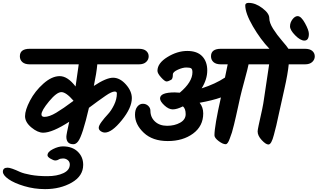

<svg xmlns="http://www.w3.org/2000/svg" viewBox="-129 -1001 2207 1334"><path d="M78 -662H836Q870 -662 887 -647Q904 -632 904 -609.5Q904 -587 886.5 -570.5Q869 -554 836 -554H547Q542 -495 523 -404Q609 -461 656.5 -461Q704 -461 745.5 -414.5Q787 -368 787 -319Q787 -252 717.5 -166Q648 -80 600 -80Q585 -80 571 -89.5Q557 -99 557 -113.5Q557 -128 576.5 -154.5Q596 -181 620 -206.5Q644 -232 663.5 -272Q683 -312 683 -352Q683 -365 668 -365Q647 -365 605 -336Q554 -301 489 -252Q444 -58 414 -19Q399 1 381 1Q332 1 332 -51Q332 -66 352 -155Q234 -79 171 -79Q133 -79 89 -115.5Q45 -152 45 -194Q45 -236 79.5 -302Q114 -368 172.5 -420Q231 -472 286 -472Q341 -472 396 -400L418 -554H78Q44 -554 26.5 -569.5Q9 -585 9 -610Q9 -662 78 -662ZM381 -302Q330 -361 297.5 -361Q265 -361 212 -297Q159 -233 159 -206Q159 -189 180 -189Q213 -189 261 -217.5Q309 -246 381 -300Z M356 142Q356 123 342 111.5Q328 100 309 100Q290 100 279 107Q268 114 255.5 114Q243 114 222 101.5Q201 89 201 78Q201 54 239 35Q277 16 308 16Q373 16 411 52.5Q449 89 449 144Q449 222 369.5 267.5Q290 313 184 313Q109 313 39 292Q-31 271 -70 243.5Q-109 216 -109 192Q-109 164 -76 164Q-53 164 11 194Q36 205 85 214Q134 223 200.5 223Q267 223 311.5 202Q356 181 356 142Z M1990 -662Q2024 -662 2041 -647Q2058 -632 2058 -609.5Q2058 -587 2040.5 -570.5Q2023 -554 1990 -554H1877Q1871 -489 1847 -383Q1823 -277 1810.5 -219Q1798 -161 1791 -130.5Q1784 -100 1774 -64Q1757 3 1736 3Q1718 3 1689.5 -27.5Q1661 -58 1661 -88Q1661 -97 1668 -130Q1699 -265 1704 -306Q1715 -385 1741 -554H1598Q1594 -531 1570.5 -444.5Q1547 -358 1540 -326.5Q1533 -295 1524.5 -256Q1516 -217 1510.5 -193Q1505 -169 1497 -135.5Q1489 -102 1482.5 -81Q1476 -60 1468 -40Q1454 1 1439 1Q1419 1 1390 -21Q1361 -43 1361 -61Q1361 -125 1406 -324Q1347 -303 1258 -287Q1283 -256 1283 -213Q1283 -125 1212.5 -73Q1142 -21 1036.5 -21Q931 -21 870 -78.5Q809 -136 809 -204Q809 -240 825 -260Q841 -280 863.5 -280Q886 -280 901 -265.5Q916 -251 916 -232Q916 -186 948 -156.5Q980 -127 1032 -127Q1084 -127 1122.5 -148.5Q1161 -170 1161 -208Q1161 -246 1142 -262Q1100 -241 1071.5 -241Q1043 -241 1013 -269Q983 -297 983 -317Q983 -359 1085 -359Q1096 -359 1120 -357Q1208 -431 1208 -499Q1208 -519 1200 -525.5Q1192 -532 1166 -532Q1140 -532 1106 -516.5Q1072 -501 1072 -484Q1072 -454 1061 -447Q1040 -435 1028 -435Q1016 -435 990.5 -463Q965 -491 965 -509Q965 -562 1034 -604.5Q1103 -647 1172 -647Q1241 -647 1276 -610Q1311 -573 1311 -511.5Q1311 -450 1272 -387Q1368 -418 1434 -462Q1446 -524 1453 -554H1406Q1372 -554 1354.5 -569.5Q1337 -585 1337 -610Q1337 -662 1406 -662H1743Q1681 -727 1628 -818Q1575 -909 1575 -964Q1575 -981 1599 -981Q1646 -981 1694 -944.5Q1742 -908 1742 -875.5Q1742 -843 1768.5 -801Q1795 -759 1831 -717.5Q1867 -676 1875 -662Z M1939 -889Q1963 -889 1990 -840Q2017 -791 2017 -766Q2017 -719 1986 -719Q1958 -719 1922 -755.5Q1886 -792 1886 -818Q1886 -844 1903 -866.5Q1920 -889 1939 -889Z"/></svg>

Font: Kalam
Style: Bold
Weight: 700
Version: Version 2.001;PS 1.0;hotconv 1.0.79;makeotf.lib2.5.61930; tt